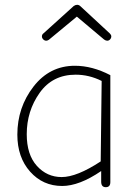

<svg xmlns="http://www.w3.org/2000/svg" viewBox="-20 -766 568 797"><path d="M172 -597Q165 -597 159.5 -602.5Q154 -608 154 -615Q154 -623 161 -628L286 -741Q293 -746 300 -746Q308 -746 314 -740L436 -627Q442 -621 442 -615Q442 -608 437 -602.5Q432 -597 425 -597Q419 -597 412 -602L299 -697L183 -601Q177 -597 172 -597ZM400 -12V-56Q309 6 238 6Q158 6 105 -53.5Q52 -113 52 -207Q52 -320 119 -406.5Q186 -493 291 -493Q363 -493 438 -454V-10Q438 11 419 11Q400 11 400 -12ZM236 -31Q299 -31 398 -96L402 -430Q350 -456 294 -456Q198 -456 144.5 -380.5Q91 -305 91 -209Q91 -124 133 -77.5Q175 -31 236 -31Z"/></svg>

Font: Comic Neue Light
Style: Regular
Weight: 300
Designer: Craig Rozynski
Foundry: Craig Rozynski
Version: Version 2.003